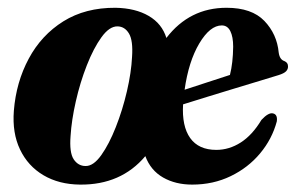

<svg xmlns="http://www.w3.org/2000/svg" viewBox="-20 -477 780 506"><path d="M284.5 -456.5Q337 -455.5 372 -435Q407 -414.5 418.5 -377Q479.5 -456.5 577 -456.5Q643.5 -456.5 676.8 -421.8Q710 -387 714.5 -338.5Q717 -320 729.5 -316Q739 -312 739 -302.5Q739.5 -295 734 -289.2Q728.5 -283.5 714 -279Q696 -273.5 665.5 -264.2Q635 -255 598.8 -244Q562.5 -233 526.8 -222Q491 -211 462.5 -202Q459 -144.5 481.2 -113.2Q503.5 -82 550 -82Q584 -82 614.5 -101.5Q645 -121 669 -161Q688 -181.5 700 -178Q712 -175 709.5 -157Q697 -110.5 665.5 -72.8Q634 -35 588 -12.8Q542 9.5 486.5 9.5Q442.5 9.5 409.8 -9.2Q377 -28 363 -65.5Q299 10.5 191 9.5Q135.5 9 94.5 -15.2Q53.5 -39.5 32.8 -83Q12 -126.5 16.5 -185Q22.5 -260.5 55.8 -322.5Q89 -384.5 147 -420.8Q205 -457 284.5 -456.5ZM564.5 -410Q533.5 -410 505.2 -362.5Q477 -315 466.5 -240.5Q493.5 -249.5 525.5 -259.8Q557.5 -270 586 -279.5Q594 -311 594.5 -354Q594.5 -380 587 -395Q579.5 -410 564.5 -410ZM205.5 -39.5Q226 -39 246.8 -68Q267.5 -97 285.2 -142Q303 -187 314.5 -236.5Q326 -286 328 -327Q331 -370 320 -388.5Q309 -407 290 -407.5Q268.5 -408 247.5 -379Q226.5 -350 208.8 -304.8Q191 -259.5 179.8 -209.8Q168.5 -160 166 -119Q162.5 -75 174.2 -57.2Q186 -39.5 205.5 -39.5Z"/></svg>

Font: Fraunces 144pt Soft
Style: Bold Italic
Weight: 700
Italic angle: -16°
Version: Version 1.000;[b76b70a41]